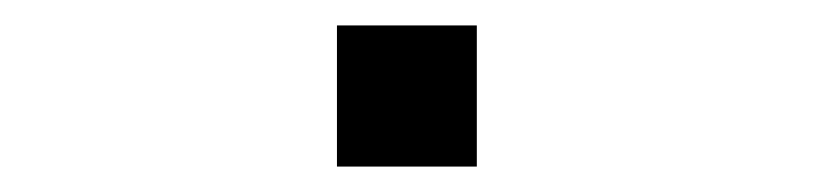

<svg xmlns="http://www.w3.org/2000/svg" viewBox="-20 -131 640 151"><path d="M245 0V-111H355V0Z"/></svg>

Font: Iosevka SS04 Light Extended
Style: Regular
Weight: 300
Width: 7
Monospace: yes
Designer: Belleve Invis
Foundry: Belleve Invis
Version: Version 19.0.0; ttfautohint (v1.8.4)